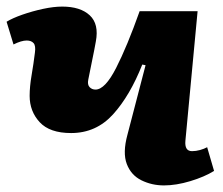

<svg xmlns="http://www.w3.org/2000/svg" viewBox="-22 -549 676 583"><path d="M-2 -483Q16 -494 46 -504.5Q76 -515 108.5 -522Q141 -529 167 -529Q222 -529 250.5 -502.5Q279 -476 269 -423Q265 -400 258 -366.5Q251 -333 246 -307Q243 -292 250 -284.5Q257 -277 268 -277Q297 -277 330.5 -342.5Q364 -408 402 -515H578L541 -122Q538 -90 561 -90Q573 -90 585.5 -93.5Q598 -97 607 -102L628 -30Q599 -12 556 1Q513 14 476 14Q439 14 407.5 -1.5Q376 -17 363 -51Q350 -85 365 -140L420 -351L410 -353Q373 -259 321.5 -202Q270 -145 194 -145Q129 -145 98.5 -178Q68 -211 68 -258Q68 -286 74 -321Q80 -356 84 -389Q87 -410 80 -418Q73 -426 59 -426Q43 -426 19 -414Z"/></svg>

Font: Literata 12pt ExtraBold
Style: Italic
Weight: 800
Italic angle: -2°
Designer: Latin by Veronika Burian and Jose Scaglione. Greek by Irene Vlachou. Cyrillic by Vera Evstafieva
Foundry: TypeTogether
Version: Version 3.002